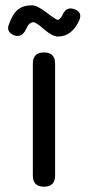

<svg xmlns="http://www.w3.org/2000/svg" viewBox="-20 -705 332 725"><path d="M199 -567Q178 -567 147 -594Q116 -621 106 -621Q89 -621 78 -594Q62 -561 32 -572Q2 -586 14 -614Q28 -653 48 -669Q68 -685 101 -685Q120 -685 156 -657.5Q192 -630 198 -630Q205 -630 215 -646Q229 -681 259 -671Q292 -660 280 -630Q252 -567 199 -567ZM104 -42V-465Q104 -507 146 -507Q188 -507 188 -465V-42Q188 0 146 0Q104 0 104 -42Z"/></svg>

Font: Jura
Style: Bold
Weight: 700
Designer: Daniel Johnson, Alexei Vanyashin
Foundry: Daniel Johnson
Version: Version 5.103